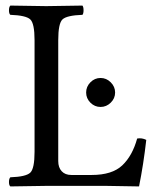

<svg xmlns="http://www.w3.org/2000/svg" viewBox="-20 -667 566 689"><path d="M304.4 -298.6Q289.1 -314 289.1 -335Q289.1 -356 304.4 -371.6Q319.8 -387.2 340.8 -387.2Q361.8 -387.2 377.4 -371.6Q393.1 -356 393.1 -335Q393.1 -314 377.4 -298.6Q361.8 -283.2 340.8 -283.2Q319.8 -283.2 304.4 -298.6ZM147 0Q65.9 1 17.1 2Q12.2 -2 12.2 -13.9Q12.2 -25.9 17.1 -30.8Q73.2 -32.7 88.6 -47.4Q104 -62 104 -122.1V-522.9Q104 -583 88.6 -597.4Q73.2 -611.8 17.1 -613.8Q12.2 -617.7 12.2 -629.9Q12.2 -642.1 17.1 -647Q117.2 -645 146 -645Q178.2 -645 275.9 -647Q279.8 -642.1 279.8 -630.1Q279.8 -618.2 275.9 -613.8Q219.7 -611.8 204.3 -597.4Q189 -583 189 -522.9V-88.9Q189 -65.9 201.4 -52.5Q213.9 -39.1 235.8 -39.1H309.1Q382.3 -39.1 418.7 -73.5Q455.1 -107.9 472.2 -169.9Q489.3 -172.9 504.9 -165Q495.1 -78.1 479 2Q386.7 0 359.9 0Z"/></svg>

Font: Linux Libertine Capitals
Style: Small Caps
Weight: 400
Designer: Philipp H. Poll
Foundry: Philipp H. Poll
Version: Version 5.1.3